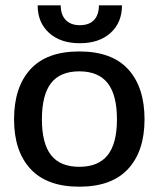

<svg xmlns="http://www.w3.org/2000/svg" viewBox="-20 -689 598 724"><path d="M122 -669H209Q209 -633 228 -613.5Q247 -594 281 -594Q316 -594 334.5 -613.5Q353 -633 353 -669H440Q440 -604 397 -565Q354 -526 281 -526Q208 -526 165 -565Q122 -604 122 -669ZM33 -239Q33 -360 94.5 -427.5Q156 -495 279 -495Q402 -495 463.5 -427.5Q525 -360 525 -239Q525 -119 463 -52Q401 15 279 15Q157 15 95 -52Q33 -119 33 -239ZM421 -239Q421 -331 386 -375.5Q351 -420 279 -420Q207 -420 172.5 -375.5Q138 -331 138 -239Q138 -148 172.5 -104Q207 -60 279 -60Q351 -60 386 -104Q421 -148 421 -239Z"/></svg>

Font: Pridi
Style: Regular
Weight: 400
Designer: Katatrad Team
Foundry: CadsonDemak
Version: Version 1.001